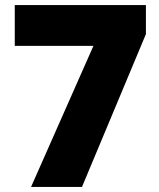

<svg xmlns="http://www.w3.org/2000/svg" viewBox="-20 -734 626 754"><path d="M102 0 347 -554H38V-714H553V-600L302 0Z"/></svg>

Font: Noto Sans Armenian Black
Style: Regular
Weight: 900
Version: Version 2.007